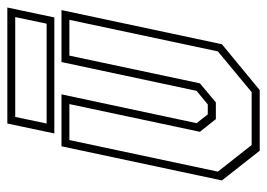

<svg xmlns="http://www.w3.org/2000/svg" viewBox="-122 -606 728 523"><g transform="rotate(-90 241.5 -344.0)"><path d="M93 0 12 -103 105 -540H246.5L168 -172L192 -141.5H219L256 -172L334.5 -540H476L383 -103L258 0ZM108.5 -22H252.5L363.5 -114L449.5 -518.5H352L276.5 -163L224.5 -119.5H179L144.5 -163L220 -518.5H122L36 -114ZM140 -559.5 167 -687.5H483L456 -559.5ZM167 -580.5H439L457 -666H185Z"/></g></svg>

Font: Tourney Condensed ExtraLight
Style: Italic
Weight: 200
Width: 3
Italic angle: -12°
Designer: Tyler Finck
Foundry: Etcetera Type Co
Version: Version 1.010; ttfautohint (v1.8.3)